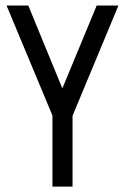

<svg xmlns="http://www.w3.org/2000/svg" viewBox="-20 -527 455 699"><path d="M244.1 -105.5V152.3H170.9V-106.4L3.9 -506.8H83L207 -205.1L332 -506.8H411.1Z"/></svg>

Font: DINish
Style: Regular
Weight: 400
Designer: Bert Driehuis
Foundry: Playbeing
Version: Version 3.008; git-95204e4c-release